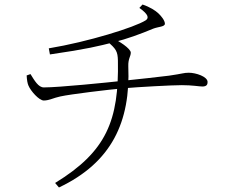

<svg xmlns="http://www.w3.org/2000/svg" viewBox="-20 -784 1040 850"><path d="M224 26 241 46C475 -65 558 -245 548 -491C547 -525 559 -534 559 -551C559 -569 505 -604 476 -616L453 -602C495 -568 501 -555 502 -516C507 -250 451 -113 224 26ZM174 -339C197 -339 218 -351 247 -357C292 -367 458 -387 525 -393C594 -399 741 -407 785 -407C832 -407 862 -401 876 -401C896 -401 899 -411 899 -421C899 -445 847 -462 816 -462C793 -462 791 -458 728 -449C690 -444 588 -433 521 -426C457 -419 242 -397 174 -397C150 -397 133 -427 115 -456L98 -450C99 -429 102 -414 106 -405C116 -381 153 -339 174 -339ZM196 -570 201 -543C368 -567 420 -581 480 -596C544 -612 603 -634 658 -657C681 -666 710 -665 710 -679C710 -694 692 -715 680 -726C668 -737 644 -753 611 -764L597 -749C638 -720 640 -704 625 -694C576 -663 371 -599 196 -570Z"/></svg>

Font: Source Han Serif CN VF
Style: Regular
Weight: 250
Designer: Ryoko NISHIZUKA 西塚涼子 (kana & ideographs); Frank Grießhammer (Latin, Greek & Cyrillic); Wenlong ZHANG 张文龙 (bopomofo); San
Foundry: Adobe
Version: Version 2.002;hotconv 1.1.0;makeotfexe 2.6.0